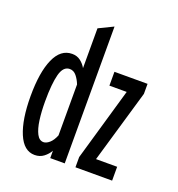

<svg xmlns="http://www.w3.org/2000/svg" viewBox="-133 -831 881 952"><g transform="rotate(20 308.0 -355.0)"><path d="M366 0V-54L477 -438H385.8V-511H560.5V-458.2L448 -73H559.5V0ZM154.2 12Q96.9 12 66.6 -60.3Q36.2 -132.6 36.2 -256Q36.2 -381.6 67.5 -452.3Q98.8 -523 159.2 -523Q185.1 -523 203.8 -508.6Q222.4 -494.1 233 -474.8V-684.8L309.5 -722V0H233V-39Q221.8 -18.6 201.8 -3.3Q181.9 12 154.2 12ZM173.8 -62.8Q188.4 -62.8 204.8 -76.8Q221.2 -90.9 233 -119.8V-388.5Q224.2 -411.6 209.4 -430.1Q194.5 -448.5 173.5 -448.5Q139.2 -448.5 126 -398.8Q112.8 -349 112.8 -256Q112.8 -201.5 118.8 -157.8Q124.9 -114 138.3 -88.4Q151.8 -62.8 173.8 -62.8Z"/></g></svg>

Font: Overpass Mono Light
Style: Regular
Weight: 300
Monospace: yes
Designer: Delve Withrington, Dave Bailey
Foundry: Delve Fonts LLC
Version: Version 4.000